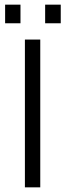

<svg xmlns="http://www.w3.org/2000/svg" viewBox="-20 -805 281 825"><path d="M153 0H87V-635H153ZM68 -705H2V-785H68ZM241 -705H174V-785H241Z"/></svg>

Font: Gemunu Libre ExtraLight Light
Style: Regular
Weight: 300
Version: Version 1.100